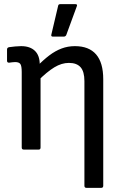

<svg xmlns="http://www.w3.org/2000/svg" viewBox="-20 -723 587 928"><path d="M398 185Q388 185 388 175V-331Q388 -377 369.5 -398Q351 -419 313 -419Q278 -419 242.5 -397.5Q207 -376 161 -330L158 -401Q189 -433 218 -455Q247 -477 277.5 -488.5Q308 -500 342 -500Q410 -500 444.5 -460Q479 -420 479 -340V175Q479 185 469 185ZM95 0Q85 0 85 -10V-375Q85 -404 78.5 -413.5Q72 -423 53 -423Q47 -423 39 -422Q31 -421 24 -420Q14 -420 14 -429V-484Q14 -493 24 -495Q38 -497 53.5 -498.5Q69 -500 82 -500Q125 -500 148.5 -477.5Q172 -455 172 -412V-393L176 -359V-10Q176 0 167 0ZM236 -546Q226 -546 228 -555L261 -695Q262 -703 272 -703H344Q356 -703 351 -692L300 -553Q296 -546 288 -546Z"/></svg>

Font: Sofia Sans Semi Condensed Medium
Style: Regular
Weight: 500
Designer: Botio Nikoltchev, Ani Petrova
Foundry: lettersoup
Version: Version 4.100